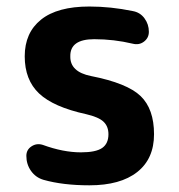

<svg xmlns="http://www.w3.org/2000/svg" viewBox="-20 -550 540 580"><path d="M254.9 -320.3Q364.3 -298.8 404.8 -259.8Q445.3 -220.7 445.3 -144.5Q445.3 -70.3 394.5 -30.3Q343.8 9.8 250 9.8Q169.9 9.8 111.3 -6.8Q87.9 -13.7 73.7 -33.7Q59.6 -53.7 59.6 -79.1Q59.6 -97.7 75.2 -107.9Q90.8 -118.2 109.4 -112.3Q170.9 -89.8 224.6 -89.8Q269.5 -89.8 288.6 -103Q307.6 -116.2 307.6 -144.5Q307.6 -168 293 -182.1Q278.3 -196.3 240.2 -205.1Q141.6 -226.6 98.1 -267.6Q54.7 -308.6 54.7 -379.9Q54.7 -451.2 104 -490.7Q153.3 -530.3 250 -530.3Q314.5 -530.3 380.9 -516.6Q403.3 -512.7 416.5 -494.6Q429.7 -476.6 429.7 -454.1Q429.7 -435.5 415 -424.3Q400.4 -413.1 380.9 -418Q324.2 -431.6 264.6 -431.6Q191.4 -431.6 192.4 -379.9Q191.4 -333 254.9 -320.3Z"/></svg>

Font: Rounded Mgen+ 1mn bold
Style: Bold
Weight: 700
Designer: [Source Han Sans]
Ryoko NISHIZUKA  (kana & ideographs); Paul D. Hunt (Latin, Greek & Cyrillic); Wenlong ZHANG  (bopomofo
Version: Version 1.059.20150602